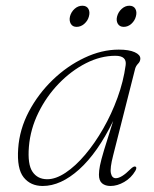

<svg xmlns="http://www.w3.org/2000/svg" viewBox="-20 -626 526 654"><path d="M365.5 -97Q354 -52.5 357.8 -35.8Q361.5 -19 374.5 -19Q393.5 -19 424 -49.5Q435.5 -61 441.5 -58.5Q447.5 -56 441 -44Q427 -20 403.2 -6.2Q379.5 7.5 356.5 7.5Q338.5 7.5 327.8 -1.5Q317 -10.5 317 -31Q317 -44 320.5 -62Q324 -80 334.5 -115Q345 -150 365.5 -214Q312.5 -105.5 249.8 -49Q187 7.5 125.5 7.5Q84 7.5 60.5 -22Q37 -51.5 42 -120.5Q46.5 -185.5 78.2 -245.8Q110 -306 159.5 -353.8Q209 -401.5 267.8 -429.2Q326.5 -457 384.5 -457Q419.5 -457 438.8 -448.2Q458 -439.5 458 -426.5Q458 -417 450.5 -409.2Q443 -401.5 440.5 -392.5ZM78.5 -126.5Q73.5 -66 90.8 -40.8Q108 -15.5 141 -15.5Q170 -15.5 203.5 -37.8Q237 -60 270 -99Q303 -138 331.5 -187.8Q360 -237.5 380.2 -293Q400.5 -348.5 408 -404Q412.5 -436 373 -436Q322.5 -436 272.5 -410.5Q222.5 -385 180.2 -341.2Q138 -297.5 110.8 -242Q83.5 -186.5 78.5 -126.5ZM241 -534.5Q227 -534.5 221 -545.2Q215 -556 218.5 -570.5Q222.5 -585.5 234.2 -596Q246 -606.5 260.5 -606.5Q275 -606.5 281 -596Q287 -585.5 283 -570.5Q279.5 -556 267.5 -545.2Q255.5 -534.5 241 -534.5ZM401.5 -534.5Q387.5 -534.5 381.2 -545.2Q375 -556 379 -570.5Q383 -585.5 394.8 -596Q406.5 -606.5 420.5 -606.5Q435 -606.5 441 -596Q447 -585.5 443 -570.5Q439.5 -556 427.8 -545.2Q416 -534.5 401.5 -534.5Z"/></svg>

Font: Fraunces 9pt S000 Thin
Style: Italic
Weight: 100
Italic angle: -16°
Version: Version 1.000; ttfautohint (v1.8.3)